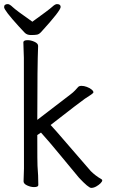

<svg xmlns="http://www.w3.org/2000/svg" viewBox="-38 -903 558 937"><path d="M0 -883Q9 -883 24.5 -868Q40 -853 120 -797Q202 -856 216.5 -869.5Q231 -883 240 -883Q258 -883 258 -869Q258 -851 163 -747Q153 -736 143 -734Q133 -732 113 -732Q93 -732 82 -744Q71 -756 54 -774Q-18 -853 -18 -868Q-18 -883 0 -883ZM407 14Q394 14 348 -35Q311 -79 256 -146Q201 -213 162 -256L144 -244Q144 -103 145 -94Q149 -46 149 0Q149 10 128 10Q112 10 94.5 2Q77 -6 77 -18L79 -81Q79 -600 78.5 -621Q78 -642 77 -664.5Q76 -687 76 -697Q77 -707 97 -707Q113 -707 130.5 -699Q148 -691 148 -679Q144 -583 144 -318L307 -443Q319 -452 328.5 -462Q338 -472 343 -478Q348 -484 360 -484Q372 -484 385.5 -479Q399 -474 408.5 -466.5Q418 -459 418 -452Q418 -447 376 -421Q354 -406 209 -293Q236 -264 270 -224Q304 -184 405 -68Q427 -46 456 -29Q461 -27 461 -23Q461 -17 452.5 -8.5Q444 0 431.5 7Q419 14 407 14Z"/></svg>

Font: Moon Stars Kai T HW
Style: Regular
Weight: 400
Designer: GuiWonder
Version: Version 1.101